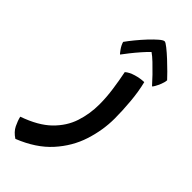

<svg xmlns="http://www.w3.org/2000/svg" viewBox="-261 -431 812 812"><g transform="rotate(45 145.5 -25.0)"><path d="M32.2 344.7Q6.8 328.1 -4.2 305.7Q-15.1 283.2 -19.5 263.7Q60.1 235.8 103.3 193.6Q146.5 151.4 163.6 99.1Q180.7 46.9 180.7 -9.8Q180.7 -51.8 174.3 -96.7Q168 -141.6 159.7 -182.1Q173.8 -194.8 199.2 -202.4Q224.6 -210 248 -210.4Q259.3 -165.5 263.9 -112.1Q268.6 -58.6 268.6 -13.2Q268.6 56.2 246.3 125.5Q224.1 194.8 172.4 252.2Q120.6 309.6 32.2 344.7ZM93.3 -220.7Q91.3 -220.7 80.1 -236.3Q68.8 -252 64.5 -267.6Q76.2 -284.2 93.8 -305.7Q111.3 -327.1 130.1 -347.2Q148.9 -367.2 164.3 -380.4Q179.7 -393.6 187 -393.6Q192.9 -393.6 209.7 -380.1Q226.6 -366.7 247.1 -347.7Q267.6 -328.6 285.4 -310.8Q303.2 -293 311 -284.2Q310.1 -272 304.2 -257.3Q298.3 -242.7 292.2 -231.9Q286.1 -221.2 283.7 -221.2Q269 -237.8 249.8 -257.8Q230.5 -277.8 211.9 -295.4Q193.4 -313 179.7 -322.3Q167 -310.5 149.7 -290.8Q132.3 -271 116.9 -251.5Q101.6 -231.9 93.3 -220.7Z"/></g></svg>

Font: Harmattan
Style: Bold
Weight: 700
Designer: George W. Nuss III and SIL International
Foundry: SIL International
Version: Version 4.000